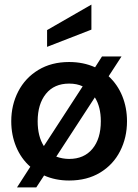

<svg xmlns="http://www.w3.org/2000/svg" viewBox="-20 -776 603 836"><path d="M533 -248Q533 -177 503 -118Q473 -59 416 -24.5Q359 10 281 10Q221 10 172 -12L138 40H54L112 -50Q72 -85 50.5 -136.5Q29 -188 29 -248Q29 -319 59.5 -378Q90 -437 147 -471.5Q204 -506 281 -506Q343 -506 394 -483L424 -530H509L453 -444Q492 -408 512.5 -357.5Q533 -307 533 -248ZM171 -140 340 -400Q315 -412 281 -412Q216 -412 180 -367.5Q144 -323 144 -248Q144 -182 171 -140ZM419 -248Q419 -311 393 -352L225 -94Q253 -84 281 -84Q346 -84 382.5 -128Q419 -172 419 -248ZM185 -645 378 -756V-647L185 -572Z"/></svg>

Font: Cabin SemiBold
Style: Regular
Weight: 600
Designer: Pablo Impallari
Foundry: Pablo Impallari. http://www.impallari.com Igino Marini. http://www.ikern.com
Version: Version 2.200